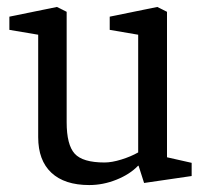

<svg xmlns="http://www.w3.org/2000/svg" viewBox="-20 -524 597 553"><path d="M237 9Q166 9 128 -26.5Q90 -62 90 -129V-424L7 -438V-476L144 -504L172 -490V-172Q172 -107 195 -81.5Q218 -56 281 -56Q302 -56 329.5 -64.5Q357 -73 378 -85V-424L296 -438V-476L433 -504L461 -490V-71L532 -55V-17L395 3L379 -47L377 -46Q354 -22 315.5 -6.5Q277 9 237 9Z"/></svg>

Font: Faustina
Style: Regular
Weight: 400
Designer: Alfonso Garcia
Foundry: http://www.omnibus-type.com
Version: Version 1.200